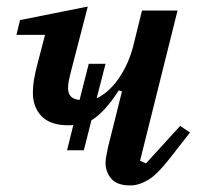

<svg xmlns="http://www.w3.org/2000/svg" viewBox="-20 -552 606 584"><path d="M203 -172Q198 -171 193.5 -171Q189 -171 187 -171Q133 -171 106.5 -198.5Q80 -226 80 -270Q80 -289 83 -307.5Q86 -326 92 -350L117 -446H30L41 -491L247 -532L198 -343Q192 -320 189.5 -307.5Q187 -295 187 -284Q187 -251 222 -248L250 -358H301L274 -253Q312 -271 341.5 -314Q371 -357 385 -411L412 -520H520L406 -63L424 -55L528 -169L558 -149L493 -66Q457 -20 429.5 -4Q402 12 376 12Q336 12 318.5 -8.5Q301 -29 301 -57Q301 -68 304 -81.5Q307 -95 309 -106L351 -274L341 -277Q321 -245 299.5 -221.5Q278 -198 258 -186L235 -95H184Z"/></svg>

Font: IBM Plex Serif Medm
Style: Italic
Weight: 500
Italic angle: -14°
Designer: Mike Abbink, Paul van der Laan, Pieter van Rosmalen
Foundry: Bold Monday
Version: Version 3.001